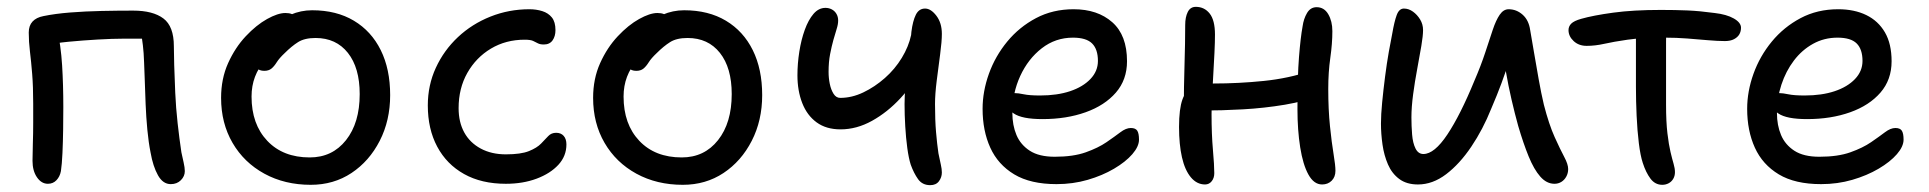

<svg xmlns="http://www.w3.org/2000/svg" viewBox="-20 -528 5635 561"><path d="M479 10Q456 10 441.5 -16Q427 -42 420 -82Q414 -112 410.5 -149Q407 -186 405.5 -223.5Q404 -261 403 -293Q402 -325 401 -346Q400 -375 397.5 -395.5Q395 -416 392 -436L414 -415H340Q309 -415 265.5 -412.5Q222 -410 180 -406Q138 -402 110 -395L146 -450Q158 -394 161.5 -337Q165 -280 165 -215Q165 -186 164.5 -150Q164 -114 162.5 -81Q161 -48 158 -28Q155 -12 145 -1.5Q135 9 120 9Q101 9 88 -10Q75 -29 75 -58Q75 -80 76 -109Q77 -138 77 -169Q77 -200 77 -225Q77 -275 74 -312Q71 -349 67.5 -377.5Q64 -406 64 -433Q64 -453 75 -465Q86 -477 107 -481Q141 -488 185 -491.5Q229 -495 277 -496Q325 -497 369 -497Q427 -497 457.5 -474Q488 -451 488 -393Q488 -374 489 -338Q490 -302 492 -257.5Q494 -213 499 -168Q504 -123 510 -83Q513 -69 516.5 -53.5Q520 -38 520 -28Q520 -13 508.5 -1.5Q497 10 479 10Z M888 12Q812 12 752.5 -20.5Q693 -53 659.5 -110.5Q626 -168 626 -242Q626 -298 646.5 -343.5Q667 -389 698 -422Q729 -455 760.5 -472.5Q792 -490 814 -490Q825 -490 832.5 -487Q840 -484 845 -477.5Q850 -471 850 -460Q850 -440 841.5 -424Q833 -408 807 -394Q775 -375 755 -352.5Q735 -330 725 -303.5Q715 -277 715 -246Q715 -165 761 -116.5Q807 -68 885 -68Q951 -68 991 -118.5Q1031 -169 1031 -253Q1031 -330 996.5 -373.5Q962 -417 902 -417Q870 -417 851 -405Q832 -393 812 -373Q796 -358 788.5 -346Q781 -334 773 -327.5Q765 -321 752 -321Q738 -321 729.5 -329.5Q721 -338 721 -359Q721 -382 735.5 -406.5Q750 -431 774.5 -451.5Q799 -472 829 -485Q859 -498 892 -498Q963 -498 1014 -467.5Q1065 -437 1092.5 -381.5Q1120 -326 1120 -250Q1120 -176 1089.5 -116.5Q1059 -57 1007 -22.5Q955 12 888 12Z M1458 9Q1387 9 1336 -19.5Q1285 -48 1257.5 -99.5Q1230 -151 1230 -220Q1230 -279 1253.5 -330Q1277 -381 1318 -419.5Q1359 -458 1413 -479.5Q1467 -501 1527 -501Q1547 -501 1564.5 -495.5Q1582 -490 1592.5 -477Q1603 -464 1603 -440Q1603 -422 1594.5 -410Q1586 -398 1569 -398Q1558 -398 1551.5 -401.5Q1545 -405 1537.5 -408.5Q1530 -412 1513 -412Q1458 -412 1414.5 -386Q1371 -360 1345.5 -315Q1320 -270 1320 -212Q1320 -171 1336.5 -141Q1353 -111 1384.5 -94Q1416 -77 1458 -77Q1502 -77 1525.5 -86.5Q1549 -96 1561 -108.5Q1573 -121 1582 -130.5Q1591 -140 1605 -140Q1619 -140 1627 -131Q1635 -122 1635 -106Q1635 -72 1611.5 -46.5Q1588 -21 1548 -6Q1508 9 1458 9Z M1975 12Q1899 12 1839.5 -20.5Q1780 -53 1746.5 -110.5Q1713 -168 1713 -242Q1713 -298 1733.5 -343.5Q1754 -389 1785 -422Q1816 -455 1847.5 -472.5Q1879 -490 1901 -490Q1912 -490 1919.5 -487Q1927 -484 1932 -477.5Q1937 -471 1937 -460Q1937 -440 1928.5 -424Q1920 -408 1894 -394Q1862 -375 1842 -352.5Q1822 -330 1812 -303.5Q1802 -277 1802 -246Q1802 -165 1848 -116.5Q1894 -68 1972 -68Q2038 -68 2078 -118.5Q2118 -169 2118 -253Q2118 -330 2083.5 -373.5Q2049 -417 1989 -417Q1957 -417 1938 -405Q1919 -393 1899 -373Q1883 -358 1875.5 -346Q1868 -334 1860 -327.5Q1852 -321 1839 -321Q1825 -321 1816.5 -329.5Q1808 -338 1808 -359Q1808 -382 1822.5 -406.5Q1837 -431 1861.5 -451.5Q1886 -472 1916 -485Q1946 -498 1979 -498Q2050 -498 2101 -467.5Q2152 -437 2179.5 -381.5Q2207 -326 2207 -250Q2207 -176 2176.5 -116.5Q2146 -57 2094 -22.5Q2042 12 1975 12Z M2436 -150Q2394 -150 2366 -170.5Q2338 -191 2324 -227Q2310 -263 2310 -308Q2310 -342 2315.5 -377Q2321 -412 2331.5 -441Q2342 -470 2357 -487.5Q2372 -505 2392 -505Q2402 -505 2410.5 -500.5Q2419 -496 2424 -487.5Q2429 -479 2429 -468Q2429 -457 2424.5 -443Q2420 -429 2415 -411Q2410 -393 2405.5 -370Q2401 -347 2401 -318Q2401 -300 2404.5 -283Q2408 -266 2415.5 -254Q2423 -242 2435 -242Q2469 -242 2502.5 -258Q2536 -274 2565.5 -300Q2595 -326 2615 -359Q2635 -392 2642 -425L2674 -330Q2649 -282 2611 -241Q2573 -200 2528 -175Q2483 -150 2436 -150ZM2698 13Q2675 13 2662.5 -4.5Q2650 -22 2641 -47Q2635 -66 2631 -95.5Q2627 -125 2625 -159Q2623 -193 2623 -224Q2623 -247 2625.5 -276.5Q2628 -306 2631.5 -336Q2635 -366 2638.5 -392.5Q2642 -419 2643 -435Q2647 -467 2656 -485Q2665 -503 2683 -503Q2700 -503 2716 -482Q2732 -461 2732 -429Q2732 -407 2727 -369.5Q2722 -332 2717 -292.5Q2712 -253 2712 -224Q2712 -177 2715 -142Q2718 -107 2722 -80Q2726 -60 2729 -47Q2732 -34 2732 -24Q2732 -10 2723.5 1.5Q2715 13 2698 13Z M3067 10Q2991 10 2943.5 -18.5Q2896 -47 2873.5 -96.5Q2851 -146 2851 -210Q2851 -261 2869.5 -312.5Q2888 -364 2923 -406.5Q2958 -449 3007 -475Q3056 -501 3117 -501Q3187 -501 3230 -463Q3273 -425 3273 -349Q3273 -295 3240.5 -257.5Q3208 -220 3152 -200Q3096 -180 3026 -180Q2966 -180 2942 -196.5Q2918 -213 2918 -233Q2918 -245 2924 -250.5Q2930 -256 2944 -256Q2955 -256 2971.5 -252.5Q2988 -249 3019 -249Q3069 -249 3106.5 -261.5Q3144 -274 3166 -297Q3188 -320 3188 -350Q3188 -384 3171 -401Q3154 -418 3115 -418Q3064 -418 3024 -387Q2984 -356 2961 -306Q2938 -256 2938 -198Q2938 -162 2950 -133.5Q2962 -105 2989 -87.5Q3016 -70 3062 -70Q3116 -70 3152.5 -83Q3189 -96 3213 -112.5Q3237 -129 3253.5 -141.5Q3270 -154 3284 -154Q3298 -154 3303 -146Q3308 -138 3308 -120Q3308 -100 3288.5 -77.5Q3269 -55 3235 -35Q3201 -15 3158 -2.5Q3115 10 3067 10Z M3501 11Q3477 11 3459.5 -10Q3442 -31 3433.5 -68.5Q3425 -106 3425 -157Q3425 -210 3435 -237.5Q3445 -265 3463 -275Q3473 -281 3488.5 -282.5Q3504 -284 3526 -284Q3599 -284 3672.5 -291.5Q3746 -299 3810 -321L3842 -252Q3794 -232 3734 -222Q3674 -212 3611.5 -208.5Q3549 -205 3491 -205L3439 -214Q3439 -273 3441 -338Q3443 -403 3443 -455Q3443 -478 3450.5 -493Q3458 -508 3474 -508Q3499 -508 3514.5 -488.5Q3530 -469 3530 -427Q3530 -405 3528.5 -374Q3527 -343 3525 -309Q3523 -275 3521.5 -244.5Q3520 -214 3520 -194Q3520 -136 3524 -90.5Q3528 -45 3528 -22Q3528 -8 3520.5 1.5Q3513 11 3501 11ZM3843 11Q3819 11 3803 -18Q3787 -47 3779 -97.5Q3771 -148 3771 -209Q3771 -305 3775.5 -361.5Q3780 -418 3786 -451Q3789 -473 3799 -490Q3809 -507 3827 -507Q3849 -507 3861 -486.5Q3873 -466 3873 -437Q3873 -401 3867 -359Q3861 -317 3861 -268Q3861 -208 3866 -159.5Q3871 -111 3876.5 -78Q3882 -45 3882 -29Q3882 -11 3871 0Q3860 11 3843 11Z M4123 11Q4090 11 4068.5 -5Q4047 -21 4035.5 -47.5Q4024 -74 4019.5 -105.5Q4015 -137 4015 -167Q4015 -193 4018.5 -229Q4022 -265 4027 -304Q4032 -343 4038 -377Q4044 -411 4048 -430Q4054 -465 4061 -484Q4068 -503 4082 -503Q4096 -503 4108.5 -494Q4121 -485 4129.5 -471Q4138 -457 4138 -440Q4138 -424 4133 -394Q4128 -364 4121 -327Q4114 -290 4109 -252.5Q4104 -215 4104 -185Q4104 -160 4106 -135Q4108 -110 4116 -94Q4124 -78 4139 -78Q4171 -78 4209 -135Q4247 -192 4288 -292Q4307 -336 4319.5 -374Q4332 -412 4341.5 -440.5Q4351 -469 4362 -485Q4373 -501 4388 -501Q4411 -501 4429 -485Q4447 -469 4451 -440Q4456 -411 4462.5 -373Q4469 -335 4476 -295.5Q4483 -256 4491 -222Q4506 -164 4522.5 -127.5Q4539 -91 4550.5 -69.5Q4562 -48 4562 -34Q4562 -22 4556.5 -12Q4551 -2 4542 3.5Q4533 9 4522 9Q4499 9 4480.5 -12Q4462 -33 4446.5 -71Q4431 -109 4416 -160Q4406 -196 4396.5 -237Q4387 -278 4380 -319Q4373 -360 4369 -395H4403Q4396 -371 4387.5 -344Q4379 -317 4367 -284.5Q4355 -252 4337 -210Q4313 -150 4279 -99.5Q4245 -49 4205.5 -19Q4166 11 4123 11Z M4616 -394Q4593 -394 4578 -408Q4563 -422 4563 -440Q4563 -451 4571 -459Q4579 -467 4600 -473Q4635 -483 4693.5 -491Q4752 -499 4833 -499Q4875 -499 4910.5 -497.5Q4946 -496 4990 -490Q5025 -486 5046 -474Q5067 -462 5067 -447Q5067 -436 5062 -427.5Q5057 -419 5046.5 -413.5Q5036 -408 5020 -408Q4999 -408 4970.5 -410.5Q4942 -413 4910 -415.5Q4878 -418 4845 -418Q4777 -418 4735.5 -412Q4694 -406 4667.5 -400Q4641 -394 4616 -394ZM4837 12Q4816 12 4802.5 -6Q4789 -24 4780 -52Q4773 -73 4768.5 -109.5Q4764 -146 4762 -189.5Q4760 -233 4760 -274Q4760 -329 4760 -371.5Q4760 -414 4760 -442L4849 -448Q4848 -431 4848 -405.5Q4848 -380 4848 -348.5Q4848 -317 4848 -284.5Q4848 -252 4848 -222Q4848 -172 4852 -138.5Q4856 -105 4861 -84Q4866 -63 4870 -49.5Q4874 -36 4874 -25Q4874 -14 4869 -5.5Q4864 3 4855.5 7.5Q4847 12 4837 12Z M5301 10Q5225 10 5177.5 -18.5Q5130 -47 5107.5 -96.5Q5085 -146 5085 -210Q5085 -261 5103.5 -312.5Q5122 -364 5157 -406.5Q5192 -449 5241 -475Q5290 -501 5351 -501Q5398 -501 5433 -484Q5468 -467 5487.5 -433.5Q5507 -400 5507 -349Q5507 -295 5474.5 -257.5Q5442 -220 5386 -200Q5330 -180 5260 -180Q5200 -180 5176 -196.5Q5152 -213 5152 -233Q5152 -245 5158 -250.5Q5164 -256 5178 -256Q5189 -256 5205.5 -252.5Q5222 -249 5253 -249Q5303 -249 5340.5 -261.5Q5378 -274 5400 -297Q5422 -320 5422 -350Q5422 -384 5405 -401Q5388 -418 5349 -418Q5310 -418 5277.5 -400Q5245 -382 5221.5 -351Q5198 -320 5185 -280.5Q5172 -241 5172 -198Q5172 -162 5184 -133.5Q5196 -105 5223 -87.5Q5250 -70 5296 -70Q5350 -70 5386.5 -83Q5423 -96 5447 -112.5Q5471 -129 5487.5 -141.5Q5504 -154 5518 -154Q5532 -154 5537 -146Q5542 -138 5542 -120Q5542 -100 5522.5 -77.5Q5503 -55 5469 -35Q5435 -15 5392 -2.5Q5349 10 5301 10Z"/></svg>

Font: Shantell Sans Light
Style: Regular
Weight: 400
Version: Version 1.011;[c5ecc13dd]